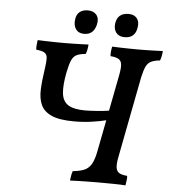

<svg xmlns="http://www.w3.org/2000/svg" viewBox="-57 -900 847 955"><g transform="rotate(5 366.0 -422.5)"><path d="M328 3Q330 -12 332 -24Q334 -36 338 -45Q371 -48 393.5 -57Q416 -66 429.5 -88.5Q443 -111 451 -153L526 -540Q533 -576 531 -594.5Q529 -613 515.5 -621Q502 -629 475 -631Q474 -640 475 -652.5Q476 -665 479 -679Q497 -678 518.5 -677.5Q540 -677 563 -676.5Q586 -676 608 -676Q629 -676 650.5 -676.5Q672 -677 692.5 -677.5Q713 -678 732 -679Q731 -665 728.5 -652.5Q726 -640 722 -631Q696 -629 679 -621Q662 -613 653 -594.5Q644 -576 636 -540L558 -136Q551 -101 553.5 -82Q556 -63 569.5 -55Q583 -47 609 -45Q611 -37 609 -24.5Q607 -12 605 3Q586 1 545 0.5Q504 0 464 0Q438 0 412.5 0.5Q387 1 365.5 1.5Q344 2 328 3ZM322 -292Q249 -292 210 -309.5Q171 -327 156.5 -359Q142 -391 144 -436.5Q146 -482 155 -540Q160 -574 159.5 -592.5Q159 -611 147 -619.5Q135 -628 104 -631Q103 -640 104 -652.5Q105 -665 107 -679Q126 -678 147.5 -677.5Q169 -677 192 -676.5Q215 -676 236 -676Q258 -676 279 -676.5Q300 -677 321 -677.5Q342 -678 361 -679Q360 -665 357.5 -652.5Q355 -640 351 -631Q323 -629 306.5 -621Q290 -613 281 -592.5Q272 -572 264 -532Q251 -466 255.5 -426Q260 -386 288 -368.5Q316 -351 372 -351Q393 -351 429.5 -353.5Q466 -356 497 -361L488 -313Q453 -304 410.5 -298Q368 -292 322 -292ZM334 -730Q306 -730 292.5 -749.5Q279 -769 284 -800Q287 -823 302.5 -835.5Q318 -848 343 -848Q372 -848 386.5 -830Q401 -812 394 -782Q382 -730 334 -730ZM536 -731Q508 -731 494 -749Q480 -767 484 -796Q492 -848 547 -848Q574 -848 588 -831Q602 -814 597 -785Q589 -731 536 -731Z"/></g></svg>

Font: Vollkorn Medium
Style: Italic
Weight: 500
Italic angle: -11°
Designer: Friedrich Althausen
Foundry: Friedrich Althausen
Version: Version 5.000